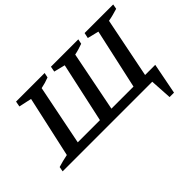

<svg xmlns="http://www.w3.org/2000/svg" viewBox="-127 -805 1230 1230"><g transform="rotate(-45 488.5 -189.5)"><path d="M-4 0 2 -33Q25 -40 44.5 -45Q64 -50 89 -55L181 -471L94 -490L101 -527H360L353 -494Q318 -480 278 -472L196 -63H397L486 -471L410 -490L417 -527H665L658 -494Q638 -487 620 -481.5Q602 -476 582 -472L501 -63H701L791 -471L714 -490L722 -527H981L975 -494Q952 -487 931.5 -481.5Q911 -476 888 -472L806 -63H898L857 148H817L808 0Z"/></g></svg>

Font: Piazzolla SC Medium
Style: Italic
Weight: 500
Italic angle: -11.3°
Designer: Juan Pablo del Peral
Foundry: Huerta Tipografica
Version: Version 1.330